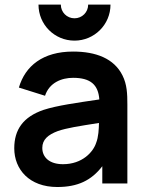

<svg xmlns="http://www.w3.org/2000/svg" viewBox="-20 -772 616 808"><path d="M293.5 -601C377 -601 445 -668.5 445 -752.5H351C351 -720.5 325.5 -695 293.5 -695C261.5 -695 236 -720.5 236 -752.5H142C142 -668.5 209.5 -601 293.5 -601ZM495.5 -454.5C460 -526 383.5 -555 287.5 -555C160.5 -555 86 -494.5 59.5 -403.5L169.5 -369C187.5 -424 239 -444.5 287.5 -444.5C361 -444.5 393.5 -415.5 398 -353.5C303.5 -339.5 220 -328 163 -309.5C77.5 -280 40 -226.5 40 -148C40 -59 103.5 15 221 15C307 15 364.5 -12.5 410.5 -72.5V0H516V-331.5C516 -378 514.5 -416.5 495.5 -454.5ZM384.5 -170.5C372.5 -133 327 -81 245 -81C188 -81 158 -110 158 -149.5C158 -184.5 182 -205 223.5 -220.5C261.5 -233.5 310.5 -241 396.5 -254.5C396 -229.5 394.5 -195 384.5 -170.5Z"/></svg>

Font: Hauora
Style: Bold
Weight: 700
Designer: Wayne Shih
Foundry: WCYS
Version: Version 1.001;hotconv 1.0.109;makeotfexe 2.5.65596